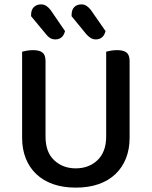

<svg xmlns="http://www.w3.org/2000/svg" viewBox="-20 -843 693 877"><path d="M572 -213Q572 -162 555.5 -120Q539 -78 507.5 -48Q476 -18 430.5 -2Q385 14 326 14Q268 14 222.5 -2Q177 -18 145.5 -48Q114 -78 97.5 -120Q81 -162 81 -213V-607Q88 -609 102 -611.5Q116 -614 131 -614Q160 -614 174 -603Q188 -592 188 -564V-219Q188 -148 227.5 -111Q267 -74 326 -74Q356 -74 381 -83.5Q406 -93 425 -111Q444 -129 454.5 -156Q465 -183 465 -219V-607Q472 -609 486 -611.5Q500 -614 515 -614Q544 -614 558 -603Q572 -592 572 -564ZM122 -769V-774Q122 -799 135 -811Q148 -823 167 -823Q182 -823 193 -815Q204 -807 212 -796L277 -701Q272 -681 260.5 -672Q249 -663 233 -663Q219 -663 208.5 -669.5Q198 -676 190 -687ZM307 -769V-774Q307 -799 319.5 -811Q332 -823 352 -823Q366 -823 377 -815Q388 -807 396 -796L462 -701Q457 -681 445.5 -672Q434 -663 418 -663Q404 -663 393.5 -670Q383 -677 374 -687Z"/></svg>

Font: Baloo Chettan 2 Medium
Style: Regular
Weight: 500
Designer: Maithili Shingre, Unnati Kotecha and Ek Type
Foundry: Ek Type
Version: Version 1.640;hotconv 1.0.111;makeotfexe 2.5.65597; ttfautoh